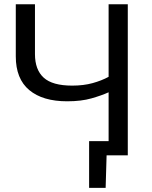

<svg xmlns="http://www.w3.org/2000/svg" viewBox="-20 -733 716 906"><path d="M400.5 153.5V-67H492.5V-297.5Q459.5 -282.5 411.5 -268.8Q363.5 -255 297 -255Q181.5 -255 118 -308Q54.5 -361 54.5 -467V-713H145V-477.5Q145 -404 186.2 -366.5Q227.5 -329 320.5 -329Q374.5 -329 417 -340.8Q459.5 -352.5 492.5 -370.5V-713H583V0H483L478.5 153.5Z"/></svg>

Font: Heraclito
Style: Regular
Weight: 400
Designer: Kostas Bartsokas (font) & Cristiano Sobral (main changes)
Foundry: Kostas Bartsokas (font) & Cristiano Sobral (main changes)
Version: Version 1.00;July 8, 2020;FontCreator 13.0.0.2655 64-bit